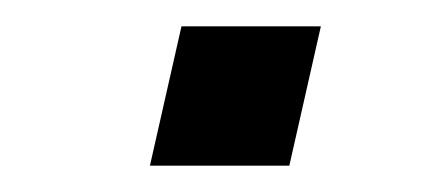

<svg xmlns="http://www.w3.org/2000/svg" viewBox="-20 -126 338 146"><path d="M94 0 118 -106H224L200 0Z"/></svg>

Font: Coval
Style: Italic
Weight: 400
Foundry: Context Ltd
Version: Version 001.000